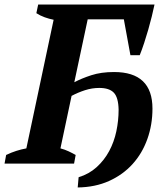

<svg xmlns="http://www.w3.org/2000/svg" viewBox="-44 -720 717 845"><path d="M283 -358Q315 -375 358 -389Q401 -403 458 -403Q627 -403 627 -242Q627 -171 604.5 -108Q582 -45 539.5 2Q497 49 436 76.5Q375 104 298 105L302 60Q348 46 381.5 15.5Q415 -15 436.5 -55Q458 -95 468 -142Q478 -189 478 -237Q477 -291 457 -312Q437 -333 393 -333Q361 -333 330 -323Q299 -313 271 -298L222 -67Q241 -62 258 -54Q275 -46 289 -38L282 0H-24L-17 -38Q6 -49 28 -56Q50 -63 72 -67L192 -633Q172 -637 152.5 -644Q133 -651 116 -662L124 -700H636Q631 -676 624 -647.5Q617 -619 608.5 -589.5Q600 -560 590.5 -531Q581 -502 571 -477H530L501 -635H342Z"/></svg>

Font: PT Serif
Style: Bold Italic
Weight: 700
Italic angle: -12°
Designer: A.Korolkova, O.Umpeleva, V.Yefimov
Foundry: ParaType Ltd
Version: Version 1.000W OFL